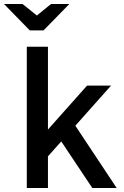

<svg xmlns="http://www.w3.org/2000/svg" viewBox="-76 -933 616 953"><path d="M57 -701H162V-290L356 -508H475L298 -309L503 0H382L228 -231L162 -157V0H57ZM-56 -913H36L107 -856L177 -913H268L140 -782H72Z"/></svg>

Font: LT Superior Semi-bold
Style: Regular
Weight: 600
Designer: Daniel Lyons
Foundry: LyonsType
Version: Version 1.0